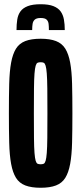

<svg xmlns="http://www.w3.org/2000/svg" viewBox="-20 -879 384 907"><path d="M172 8Q128 8 99.5 -3Q71 -14 55.5 -39Q40 -64 32.5 -105Q25 -146 23.5 -205Q22 -264 22 -344Q22 -424 23.5 -483Q25 -542 32.5 -583Q40 -624 55.5 -649Q71 -674 99.5 -685Q128 -696 172 -696Q216 -696 244.5 -685Q273 -674 288.5 -649Q304 -624 311.5 -583Q319 -542 320.5 -483Q322 -424 322 -344Q322 -264 320.5 -205Q319 -146 311.5 -105Q304 -64 288.5 -39Q273 -14 244.5 -3Q216 8 172 8ZM172 -103Q181 -103 186.5 -105.5Q192 -108 195.5 -119.5Q199 -131 201 -156.5Q203 -182 203.5 -227.5Q204 -273 204 -344Q204 -415 203.5 -460.5Q203 -506 201 -531.5Q199 -557 195.5 -568.5Q192 -580 186.5 -582.5Q181 -585 172 -585Q163 -585 157.5 -582.5Q152 -580 148.5 -568.5Q145 -557 143 -531.5Q141 -506 140.5 -460.5Q140 -415 140 -344Q140 -273 140.5 -227.5Q141 -182 143 -156.5Q145 -131 148.5 -119.5Q152 -108 157.5 -105.5Q163 -103 172 -103ZM172 -859Q210 -859 232.5 -850Q255 -841 266.5 -825Q278 -809 282 -786.5Q286 -764 286 -737H211Q211 -754 209.5 -766.5Q208 -779 200 -786.5Q192 -794 172 -794Q153 -794 144.5 -786.5Q136 -779 134 -766.5Q132 -754 132 -737H58Q58 -764 61.5 -786.5Q65 -809 76.5 -825Q88 -841 111 -850Q134 -859 172 -859Z"/></svg>

Font: Saira UltraCondensed ExtraBold
Style: Regular
Weight: 800
Width: 1
Designer: Hector Gatti with collaboration of the Omnibus-Type team
Foundry: Omnibus-Type
Version: Version 1.101